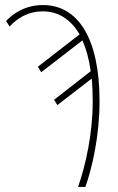

<svg xmlns="http://www.w3.org/2000/svg" viewBox="-20 -740 468 760"><path d="M289 0H318C345 -77 374 -201 374 -340C374 -588 289 -720 150 -720C77 -720 30 -684 4 -657L18 -635C46 -665 87 -695 150 -695C215 -695 263 -659 295 -604L130 -476L143 -454L306 -580C322 -545 333 -503 339 -458L194 -345L207 -324L343 -429C346 -398 347 -367 347 -339C347 -210 319 -86 289 0Z"/></svg>

Font: Noto Sans Condensed Thin
Style: Regular
Weight: 100
Width: 3
Designer: Monotype Design Team
Foundry: Monotype Imaging Inc.
Version: Version 2.013